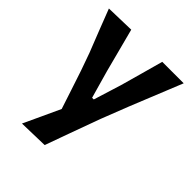

<svg xmlns="http://www.w3.org/2000/svg" viewBox="-196 -620 933 933"><g transform="rotate(45 271.0 -153.0)"><path d="M110.5 196Q132 150.5 153.8 103Q175.5 55.5 197 9.5Q180.5 -40.5 164 -91Q147.5 -141.5 131.5 -189L99.5 -279Q78 -333 56.2 -389Q34.5 -445 14 -498L163.5 -502Q178.5 -444.5 193 -389.5Q207.5 -334.5 222.5 -276.5L263 -133.5H274.5L319 -276.5Q335 -333 350 -387.5Q365 -442 380.5 -498H528Q511.5 -457.5 496.5 -420.2Q481.5 -383 463.2 -338Q445 -293 419.5 -230L365 -90.5Q330 5.5 306 71.5Q282 137.5 262.5 192Z"/></g></svg>

Font: Commissioner Loud SemiBold
Style: Regular
Weight: 600
Designer: Kostas Bartsokas
Foundry: Kostas Bartsokas
Version: Version 1.000; ttfautohint (v1.8.3)